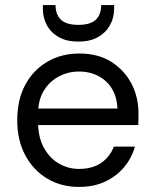

<svg xmlns="http://www.w3.org/2000/svg" viewBox="-20 -725 608 757"><path d="M291 12Q221 12 166 -21Q111 -54 79.5 -113Q48 -172 48 -251Q48 -331 79 -389.5Q110 -448 165.5 -481Q221 -514 293 -514Q367 -514 419 -481Q471 -448 498.5 -395Q526 -342 526 -278Q526 -268 526 -257Q526 -246 525 -232H111V-297H443Q440 -366 397.5 -404.5Q355 -443 291 -443Q249 -443 212 -423.5Q175 -404 152.5 -367Q130 -330 130 -274V-246Q130 -184 153 -142.5Q176 -101 212.5 -80Q249 -59 291 -59Q344 -59 378.5 -82.5Q413 -106 429 -147H512Q499 -101 469 -65.5Q439 -30 394.5 -9Q350 12 291 12ZM289 -561Q243 -561 212 -578.5Q181 -596 165 -625.5Q149 -655 149 -691V-705H199Q199 -668 220 -647.5Q241 -627 289 -627Q337 -627 358 -647.5Q379 -668 379 -705H430V-691Q430 -655 413.5 -625.5Q397 -596 366 -578.5Q335 -561 289 -561Z"/></svg>

Font: DM Sans 16pt
Style: Regular
Weight: 400
Version: Version 4.004;gftools[0.9.30]